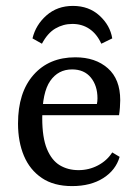

<svg xmlns="http://www.w3.org/2000/svg" viewBox="-20 -620 469 650"><path d="M41 -202Q41 -307 93.5 -366.5Q146 -426 235 -426Q303 -426 345 -389Q387 -352 387 -281Q387 -271 386 -256.5Q385 -242 383 -230H98V-268H308Q309 -273 309.5 -277Q310 -281 310 -287Q310 -330 287.5 -357.5Q265 -385 224 -385Q177 -385 150 -346Q123 -307 123 -220Q123 -154 139 -115.5Q155 -77 182.5 -60.5Q210 -44 246 -44Q281 -44 311.5 -60Q342 -76 360 -104L385 -89Q372 -44 329.5 -17Q287 10 224 10Q162 10 121.5 -17.5Q81 -45 61 -92.5Q41 -140 41 -202ZM227 -600Q281 -600 317 -567Q353 -534 360 -490L323 -472Q308 -505 283 -522Q258 -539 225 -539Q194 -539 167.5 -523.5Q141 -508 122 -472L90 -490Q101 -536 137.5 -568Q174 -600 227 -600Z"/></svg>

Font: Yrsa
Style: Regular
Weight: 400
Designer: Anna Giedrys (Yrsa+Rasa design), David Brezina (Yrsa art-direction, Rasa art-direction, design)
Foundry: Rosetta Type Foundry
Version: Version 2.004